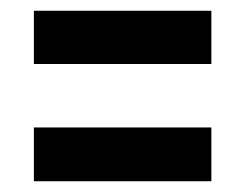

<svg xmlns="http://www.w3.org/2000/svg" viewBox="-20 -481 456 357"><path d="M373 -461V-362H43V-461ZM373 -244V-144H43V-244Z"/></svg>

Font: Georama Condensed SemiBold
Style: Regular
Weight: 600
Width: 3
Designer: Jean-Baptiste Levee
Foundry: Production Type
Version: Version 1.000